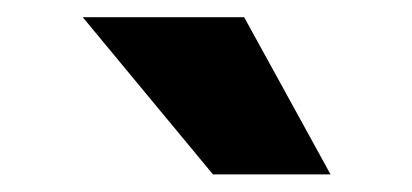

<svg xmlns="http://www.w3.org/2000/svg" viewBox="-20 -765 468 218"><path d="M221.8 -567 73.9 -745.5H257.2L355.3 -567Z"/></svg>

Font: REM Medium
Style: Regular
Weight: 500
Designer: Octavio Pardo
Foundry: Ashler Design
Version: Version 1.005;gftools[0.9.28]